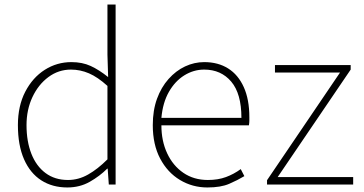

<svg xmlns="http://www.w3.org/2000/svg" viewBox="-20 -814 1607 847"><path d="M277 13Q211 13 162 -18.5Q113 -50 86 -111.5Q59 -173 59 -262Q59 -347 91.5 -409.5Q124 -472 177.5 -506Q231 -540 295 -540Q343 -540 380 -523Q417 -506 457 -474L454 -573V-794H490V0H460L455 -70H453Q420 -37 376 -12Q332 13 277 13ZM280 -20Q326 -20 368.5 -44Q411 -68 454 -111V-435Q411 -474 372.5 -490.5Q334 -507 293 -507Q238 -507 193.5 -474Q149 -441 123 -385.5Q97 -330 97 -262Q97 -190 118.5 -135.5Q140 -81 181 -50.5Q222 -20 280 -20Z M895 13Q829 13 774 -20Q719 -53 686.5 -114.5Q654 -176 654 -262Q654 -327 672.5 -378Q691 -429 723.5 -465.5Q756 -502 796.5 -521Q837 -540 881 -540Q942 -540 986.5 -512Q1031 -484 1055.5 -429.5Q1080 -375 1080 -297Q1080 -289 1080 -280.5Q1080 -272 1078 -261H692Q692 -192 717.5 -137.5Q743 -83 789 -51.5Q835 -20 897 -20Q942 -20 977 -33Q1012 -46 1042 -68L1058 -37Q1028 -19 991 -3Q954 13 895 13ZM692 -294H1045Q1045 -401 1000 -454Q955 -507 881 -507Q834 -507 793 -481.5Q752 -456 725 -408.5Q698 -361 692 -294Z M1158 0V-19L1480 -494H1193V-527H1527V-507L1205 -33H1538V0Z"/></svg>

Font: Noto Sans KR Thin
Style: Regular
Weight: 100
Designer: Ryoko NISHIZUKA 西塚涼子 (kana, bopomofo & ideographs); Paul D. Hunt (Latin, Greek & Cyrillic); Sandoll Communications 산돌커뮤니
Foundry: Adobe
Version: Version 2.004-H2;hotconv 1.0.118;makeotfexe 2.5.65603